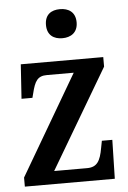

<svg xmlns="http://www.w3.org/2000/svg" viewBox="-54 -802 561 842"><g transform="rotate(-5 226.5 -381.0)"><path d="M242 -634C279 -634 310 -653 310 -698C310 -744 279 -762 242 -762C204 -762 175 -744 175 -698C175 -653 204 -634 242 -634ZM21 0H417L421 -171H375L369 -140C359 -83 344 -57 300 -57H155L413 -494V-536H50L40 -385H88L93 -404C106 -458 119 -479 160 -479H278L21 -40Z"/></g></svg>

Font: Noto Serif Tamil Condensed SemiBold
Style: Italic
Weight: 600
Width: 3
Italic angle: -12°
Designer: Indian Type Foundry, Tom Grace, and the Monotype Design Team
Foundry: Monotype Imaging Inc.
Version: Version 2.003